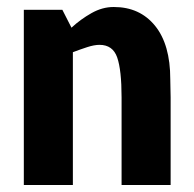

<svg xmlns="http://www.w3.org/2000/svg" viewBox="-20 -528 555 548"><path d="M467 0H327V-250Q327 -328 314.5 -364Q302 -400 264 -400Q249 -400 229 -393.5Q209 -387 188 -379V0H48V-500H158L184 -449Q210 -473 241 -490.5Q272 -508 304 -508H305Q379 -508 422.5 -454.5Q466 -401 466 -302L467 -250Z"/></svg>

Font: Epunda Sans
Style: Bold
Weight: 700
Designer: Simon Atzbach
Foundry: typofactur
Version: Version 2.204; ttfautohint (v1.8.4.7-5d5b)